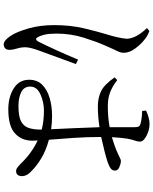

<svg xmlns="http://www.w3.org/2000/svg" viewBox="85 -878 830 1040"><g transform="rotate(90 500.0 -358.0)"><path d="M132 -739 148 -752Q177 -742 199 -722Q217 -709 241.5 -677Q266 -645 266 -613Q266 -597 256 -577Q246 -557 227 -513Q207 -469 184.5 -398Q162 -327 162 -249Q162 -209 167.5 -185.5Q173 -162 181 -148Q191 -129 204 -148Q252 -244 303 -366L327 -354Q285 -240 252 -149Q236 -104 236 -80Q236 -57 243 -34.5Q250 -12 250 6Q250 34 222 37Q209 37 197 26.5Q185 16 174 -1Q153 -32 134.5 -95.5Q116 -159 116 -235Q116 -324 133 -396Q150 -468 164 -514Q186 -583 190 -630Q188 -681 132 -739ZM682 -164V-169Q636 -181 579 -181Q533 -181 491 -162Q449 -143 449 -107Q449 -73 479 -58Q509 -43 554 -43Q609 -43 636 -56.5Q663 -70 672.5 -97Q682 -124 682 -164ZM581 -713 579 -734Q619 -753 652 -753Q684 -753 715.5 -736.5Q747 -720 747 -702Q747 -687 742 -675Q737 -663 731 -632Q726 -599 723 -549Q765 -562 788 -571Q819 -584 832 -591Q845 -598 852 -598Q869 -597 886.5 -589Q904 -581 904 -566Q904 -552 893.5 -543.5Q883 -535 858 -526Q813 -511 722 -491Q722 -414 727 -340.5Q732 -267 737 -208Q798 -191 838.5 -166Q879 -141 902 -118Q934 -91 934 -62Q934 -32 908 -30Q897 -30 886.5 -38Q876 -46 862 -60Q810 -114 741 -147Q742 -132 742 -118Q742 -61 703 -24.5Q664 12 572 12Q505 12 458.5 -17.5Q412 -47 412 -101Q412 -144 438.5 -171Q465 -198 509.5 -211.5Q554 -225 608 -225Q647 -225 680 -220Q674 -339 669 -482Q612 -473 556 -473Q510 -473 474 -490.5Q438 -508 399 -564L414 -578Q444 -554 477.5 -540.5Q511 -527 554 -527Q616 -527 669 -537Q669 -632 669 -671Q669 -688 665 -694.5Q661 -701 651 -704Q622 -712 581 -713Z"/></g></svg>

Font: Han-Nom Khai
Style: Regular
Weight: 400
Version: Version 1.200;June 22, 2023;FontCreator 14.0.0.2814 64-bit